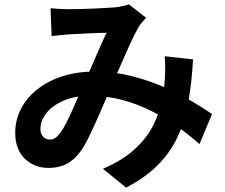

<svg xmlns="http://www.w3.org/2000/svg" viewBox="-20 -795 1040 887"><path d="M213.5 -756.8Q233.8 -755 257.5 -753.7Q281.1 -752.5 296.9 -752.5Q318.8 -752.5 347.3 -753.2Q375.9 -753.9 405.8 -755.1Q435.7 -756.3 462.7 -758Q489.8 -759.6 506.9 -760.6Q525.5 -762.3 543.8 -766.2Q562.1 -770 575.3 -775.1L654.8 -712.7Q644.6 -701.4 635.8 -691.5Q627 -681.6 621 -671.1Q604.5 -643.4 582.1 -594.7Q559.7 -545.9 535.5 -489.8Q511.2 -433.6 488 -381Q473 -346.7 456.9 -308.7Q440.7 -270.7 423.9 -233.5Q407.2 -196.2 391.3 -163.5Q375.4 -130.8 360 -107Q329.9 -62 292.8 -40.6Q255.6 -19.3 203.9 -19.3Q138.4 -19.3 94.4 -62.1Q50.3 -105 50.3 -181.3Q50.3 -241.3 77.3 -292.9Q104.3 -344.5 153.5 -383.2Q202.6 -421.9 269.9 -443.1Q337.2 -464.4 417 -464.4Q504.2 -464.4 585.3 -444.2Q666.4 -424 736.5 -393.2Q806.6 -362.5 863.4 -328.9Q920.2 -295.2 959.6 -268.1L901.5 -129.3Q855.6 -170.5 799.8 -209.9Q744 -249.3 680.4 -281.7Q616.7 -314 545.3 -333.2Q473.8 -352.3 396.8 -352.3Q324.3 -352.3 272.5 -329.4Q220.6 -306.5 193.7 -271.7Q166.7 -236.9 166.7 -200.4Q166.7 -175.6 179.4 -162.9Q192.1 -150.3 209.4 -150.3Q224.7 -150.3 236 -158.2Q247.3 -166.1 261.2 -184.7Q274 -203.1 286.7 -228.2Q299.5 -253.3 312.9 -283Q326.3 -312.7 339.5 -343.9Q352.8 -375 366.2 -404.1Q384.3 -444.3 403 -487.8Q421.7 -531.3 439.5 -572.1Q457.4 -613 472.5 -643.6Q457.5 -643.4 435.4 -642.7Q413.3 -642 388.4 -640.8Q363.6 -639.5 340.5 -638.4Q317.4 -637.3 300.4 -636.3Q285 -635.3 261.5 -633.1Q238 -631 218.6 -628.2ZM871.8 -520.5Q866 -414.3 850.4 -325.6Q834.8 -237 801.4 -164.6Q768 -92.1 710.1 -33.5Q652.1 25.2 562.4 71.6L455.5 -15.3Q548.1 -55 603.8 -107.1Q659.5 -159.1 687.9 -216.1Q716.4 -273 727.1 -327.6Q737.9 -382.3 741.3 -425.9Q743.1 -455.1 743.2 -483.7Q743.3 -512.3 740.7 -535.2Z"/></svg>

Font: Noto Sans JP
Style: Regular
Weight: 100
Designer: Ryoko NISHIZUKA 西塚涼子 (kana, bopomofo & ideographs); Paul D. Hunt (Latin, Greek & Cyrillic); Sandoll Communications 산돌커뮤니
Foundry: Adobe
Version: Version 2.004;hotconv 1.0.118;makeotfexe 2.5.65603